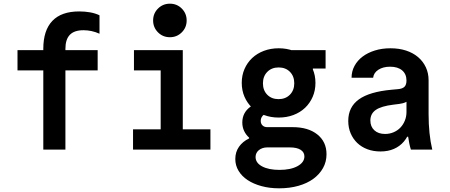

<svg xmlns="http://www.w3.org/2000/svg" viewBox="-20 -812 2440 1042"><path d="M215 0H335V-430H510V-540H335V-547Q335 -598 359 -623Q383 -648 433 -648Q454 -648 476 -643.5Q498 -639 520 -629V-729Q497 -740 469 -745Q441 -750 410 -750Q313 -750 264 -698.5Q215 -647 215 -547V-540H75V-430H215Z M702 0H1122V-110H972V-540H707V-430H852V-110H702ZM811 -701.1Q811 -663 837.4 -636.5Q863.8 -610 901.9 -610Q940 -610 966.5 -636.4Q993 -662.8 993 -700.9Q993 -739 966.6 -765.5Q940.2 -792 902.1 -792Q864 -792 837.5 -765.6Q811 -739.2 811 -701.1Z M1678 -414V-440H1747V-540H1523ZM1457.6 -265Q1384 -265 1339.5 -233Q1295 -201 1295 -147Q1295 -122 1305 -101Q1315 -80 1332 -65V-60.8Q1297 -44 1277 -15.5Q1257 13 1257 51Q1257 85.6 1274.5 114.8Q1291.9 144 1323.6 165.1Q1355.4 186.2 1399.3 198.1Q1443.2 210 1495 210Q1552 210 1599.5 196.5Q1647 183 1680.5 158.5Q1714 134 1733 100.1Q1752 66.2 1752 25Q1752 -42.5 1702.3 -82.3Q1652.7 -122 1568 -122H1430Q1414 -122 1404.5 -131.5Q1395 -141 1395 -156Q1395 -177.6 1414 -191.3Q1433 -205 1464 -205L1462 -226L1461 -240ZM1430 -12H1553Q1591 -12 1611.5 1Q1632 14 1632 37Q1632 69 1595 89.5Q1558 110 1496.8 110Q1438 110 1402.5 91Q1367 71.9 1367 40Q1367 29 1371.5 19.5Q1376 10 1384.7 2.9Q1393.4 -4.1 1404.9 -8.1Q1416.3 -12 1430 -12ZM1292 -362.2Q1292 -321 1307 -286.5Q1322 -252 1348.7 -226.9Q1375.4 -201.7 1412.4 -187.9Q1449.5 -174 1492 -174Q1536 -174 1572.6 -187.9Q1609.2 -201.7 1635.6 -226.9Q1662 -252 1677 -286.6Q1692 -321.2 1692 -362.1Q1692 -403 1677 -437.5Q1662 -472 1635.6 -497.1Q1609.2 -522.2 1572.6 -536.1Q1536 -550 1492.5 -550Q1449 -550 1412 -536Q1375 -522 1348.5 -497Q1322 -472 1307 -437.7Q1292 -403.4 1292 -362.2ZM1491.8 -274Q1454 -274 1430.5 -297.8Q1407 -321.7 1407 -359.8Q1407 -398 1430.7 -422Q1454.4 -446 1492.2 -446Q1530 -446 1553.5 -422.2Q1577 -398.3 1577 -360.2Q1577 -322 1553.3 -298Q1529.6 -274 1491.8 -274Z M2186 -375Q2186 -352 2175 -341Q2164 -330 2138 -328L2105 -325Q1985 -314 1927.5 -272.5Q1870 -231 1870 -156Q1870 -119 1883 -88.5Q1896 -58 1919 -36Q1942 -14 1974 -2Q2006 10 2045 10Q2086 10 2118 -4Q2150 -18 2172 -44Q2194 -70 2206 -107.5Q2218 -145 2218 -193L2165 -70H2195Q2198 -50 2201.5 -32.5Q2205 -15 2210 0H2326Q2316 -42 2311 -90Q2306 -138 2306 -193V-376Q2306 -415 2291 -447Q2276 -479 2249 -502Q2222 -525 2184 -537.5Q2146 -550 2099 -550Q2053 -550 2014.5 -538Q1976 -526 1948 -505Q1920 -484 1904 -454.5Q1888 -425 1888 -390H2005Q2008 -417 2033.5 -433.5Q2059 -450 2097 -450Q2139 -450 2162.5 -430Q2186 -410 2186 -375ZM2186 -292V-204Q2186 -179 2177 -157Q2168 -135 2152.5 -119Q2137 -103 2115.5 -94Q2094 -85 2070 -85Q2033 -85 2011.5 -105Q1990 -125 1990 -158Q1990 -195 2019.5 -215.5Q2049 -236 2115 -244L2147 -248Q2189 -253 2208 -278.5Q2227 -304 2227 -352Z"/></svg>

Font: CommitMonoV142 ExtLt
Style: Regular
Weight: 200
Monospace: yes
Designer: Eigil Nikolajsen
Foundry: Eigil Nikolajsen
Version: Version 1.142